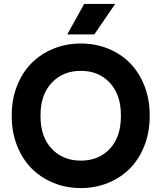

<svg xmlns="http://www.w3.org/2000/svg" viewBox="-20 -933 813 967"><path d="M318.8 -759.8 403.8 -913.1H560.1L455.1 -759.8ZM39.1 -347.2V-354Q39.1 -433.1 65.7 -500.5Q92.3 -567.9 138.4 -614.5Q184.6 -661.1 248.8 -687.5Q313 -713.9 387.2 -713.9Q461.4 -713.9 525.4 -687.7Q589.4 -661.6 635.3 -614.7Q681.2 -567.9 707.5 -500.5Q733.9 -433.1 733.9 -354V-347.2Q733.9 -267.6 707.5 -200Q681.2 -132.3 635.3 -85.4Q589.4 -38.6 525.4 -12.2Q461.4 14.2 387.2 14.2Q313 14.2 248.8 -12.2Q184.6 -38.6 138.4 -85.4Q92.3 -132.3 65.7 -200Q39.1 -267.6 39.1 -347.2ZM588.9 -347.2V-354Q588.9 -456.1 533 -516.1Q477.1 -576.2 387.2 -576.2Q296.9 -576.2 240.5 -516.1Q184.1 -456.1 184.1 -354V-347.2Q184.1 -243.7 240.5 -183.8Q296.9 -124 387.2 -124Q477.5 -124 533.2 -183.8Q588.9 -243.7 588.9 -347.2Z"/></svg>

Font: SUSE
Style: Bold
Weight: 700
Designer: Rene Bieder
Foundry: SUSE
Version: Version 1.000